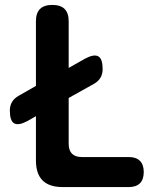

<svg xmlns="http://www.w3.org/2000/svg" viewBox="-20 -760 640 780"><path d="M235 0Q180 0 153 -27Q126 -54 126 -108V-288L91 -268Q55 -249 37.5 -259Q20 -269 20 -311Q20 -331 29 -346Q38 -361 56 -371L126 -411V-674Q126 -707 142.5 -723.5Q159 -740 192.5 -740Q226 -740 242.5 -723.5Q259 -707 259 -674V-484L326 -522Q362 -541 379.5 -531Q397 -521 397 -479Q397 -459 388 -444Q379 -429 361 -419L259 -362V-176Q259 -149 272.5 -135.5Q286 -122 313 -122H504Q533 -122 548.5 -106.5Q564 -91 564 -61Q564 -31 548.5 -15.5Q533 0 503 0Z"/></svg>

Font: Maple Mono Normal NL
Style: Bold
Weight: 700
Monospace: yes
Designer: subframe7536
Version: Version 7.000